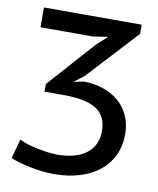

<svg xmlns="http://www.w3.org/2000/svg" viewBox="-78 -724 657 798"><g transform="rotate(10 250.5 -324.5)"><path d="M202.6 -69.3Q240.7 -69.3 271.5 -77.4Q302.2 -85.4 324 -101.6Q345.7 -117.7 357.7 -141.6Q369.6 -165.5 369.6 -196.8Q369.6 -229 358.6 -252Q347.7 -274.9 325 -289.6Q302.2 -304.2 267.6 -311Q232.9 -317.9 185.5 -317.9H106V-350.1L282.2 -547.4L327.6 -588.4L264.2 -578.6H43V-662.1H455.6V-623.5L258.8 -410.6L221.2 -381.8V-378.9L258.8 -387.7Q304.2 -387.2 342.3 -374.3Q380.4 -361.3 408 -337.4Q435.5 -313.5 451.2 -279.3Q466.8 -245.1 466.8 -202.1Q466.8 -151.4 447.8 -111.6Q428.7 -71.8 394 -44.2Q359.4 -16.6 310.8 -2Q262.2 12.7 202.6 12.7Q180.7 12.7 154.5 9.8Q128.4 6.8 102.8 1.7Q77.1 -3.4 54.9 -9.8Q32.7 -16.1 19.5 -23.4L42 -105Q52.7 -98.1 72 -91.8Q91.3 -85.4 114 -80.6Q136.7 -75.7 160.2 -72.5Q183.6 -69.3 202.6 -69.3Z"/></g></svg>

Font: PT Astra Sans
Style: Regular
Weight: 400
Designer: A.Korolkova, I. Chaeva
Foundry: ParaType Ltd
Version: Version 1.001; ttfautohint (v1.6)